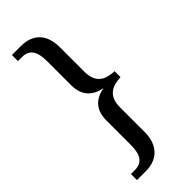

<svg xmlns="http://www.w3.org/2000/svg" viewBox="-284 -798 964 964"><g transform="rotate(-45 198.0 -316.0)"><path d="M45 128H108C196 128 243 72 243 -16V-190C243 -272 291 -293 352 -296V-338C291 -340 243 -362 243 -443V-617C243 -708 196 -760 108 -760H45V-717H73C128 -717 148 -681 148 -612V-441C148 -376 182 -330 251 -318V-317C180 -304 148 -259 148 -193V-20C148 48 128 85 73 85H45Z"/></g></svg>

Font: Noto Serif Georgian SemiCondensed
Style: Regular
Weight: 400
Width: 4
Designer: Monotype Design Team, Akaki Razmadze
Foundry: Google LLC
Version: Version 2.003